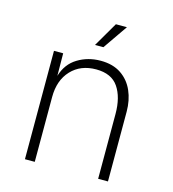

<svg xmlns="http://www.w3.org/2000/svg" viewBox="-108 -817 817 907"><g transform="rotate(15 300.0 -363.5)"><path d="M97 0V-530H142L143 -420Q161 -481 211 -511.5Q261 -542 323 -542Q383 -542 423 -515Q463 -488 483 -442.5Q503 -397 503 -341V0H455V-317Q455 -399 421.5 -448Q388 -497 313 -497Q237 -497 191 -448Q145 -399 145 -317V0ZM277 -607 347 -727H401L318 -607Z"/></g></svg>

Font: Geist Mono UltraLight
Style: Regular
Weight: 200
Monospace: yes
Designer: Basement.studio, Andrés Briganti, Mateo Zaragoza
Foundry: Basement.studio, Vercel, Andrés Briganti, Guido Ferreyra, Mateo Zaragoza
Version: Version 1.400; ttfautohint (v1.8.4.7-5d5b)